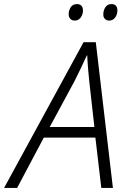

<svg xmlns="http://www.w3.org/2000/svg" viewBox="-71 -922 621 942"><path d="M-51 0 339 -715H399L483 0H426L397 -247H144L13 0ZM173 -299H392L367 -523Q364 -552 361 -586.5Q358 -621 357 -650H355Q341 -620 325.5 -587Q310 -554 293 -521ZM465 -821Q452 -821 443.5 -829.5Q435 -838 436 -853Q436 -871 446 -886.5Q456 -902 476 -902Q491 -902 498 -893.5Q505 -885 505 -871Q505 -851 494 -836Q483 -821 465 -821ZM296 -821Q282 -821 274 -829.5Q266 -838 266 -853Q266 -871 276 -886.5Q286 -902 307 -902Q317 -902 323.5 -898Q330 -894 333 -887Q336 -880 336 -871Q336 -851 325 -836Q314 -821 296 -821Z"/></svg>

Font: Noto Sans Display Light
Style: Italic
Weight: 300
Italic angle: -12°
Designer: Monotype Design Team
Foundry: Monotype Imaging Inc.
Version: Version 2.003